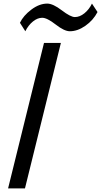

<svg xmlns="http://www.w3.org/2000/svg" viewBox="-20 -1049 563 1069"><path d="M319 -810 119 0H25L225 -810ZM492 -1029 523 -982Q499 -936 455.5 -905.5Q412 -875 369 -875Q338 -875 290 -912.5Q242 -950 215 -950Q189 -950 163.5 -929.5Q138 -909 121 -875L91 -922Q110 -962 154.5 -995.5Q199 -1029 243 -1029Q275 -1029 324 -991.5Q373 -954 397 -954Q424 -954 450 -975Q476 -996 492 -1029Z"/></svg>

Font: Sinkin Sans 400 Italic
Style: Italic
Weight: 400
Italic angle: -112°
Designer: Keith Bates
Foundry: K-Type
Version: Sinkin Sans (version 1.0)  by Keith Bates   •   © 2014   www